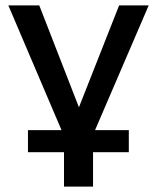

<svg xmlns="http://www.w3.org/2000/svg" viewBox="-20 -514 583 714"><path d="M218 180V52H84V-30H226L219 -6L11 -494H126L279 -101H268L423 -494H533L324 -8L318 -30H459V52H326V180Z"/></svg>

Font: Nunito Sans 9pt SemiBold
Style: Regular
Weight: 600
Version: Version 3.101;gftools[0.9.27]